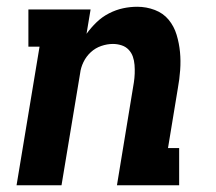

<svg xmlns="http://www.w3.org/2000/svg" viewBox="-20 -548 640 568"><path d="M29 0 97 -410H64V-520H248L236 -448Q249 -466 265.5 -482Q282 -498 302.5 -508.5Q323 -519 344 -523.5Q365 -528 386 -528Q413 -528 438 -518.5Q463 -509 479 -489.5Q495 -470 502.5 -445Q510 -420 512.5 -394Q515 -368 513 -340.5Q511 -313 506 -286L477 -110H510V0H326L376 -304Q378 -317 378.5 -330Q379 -343 378 -356Q377 -369 373 -380.5Q369 -392 360.5 -401Q352 -410 339.5 -414Q327 -418 314 -418Q297 -418 279.5 -412Q262 -406 248.5 -393.5Q235 -381 227 -364.5Q219 -348 217 -331L162 0Z"/></svg>

Font: Iosevka Etoile Extrabold
Style: Italic
Weight: 800
Italic angle: -9°
Designer: Belleve Invis
Foundry: Belleve Invis
Version: Version 22.1.2; ttfautohint (v1.8.4)